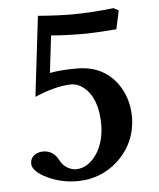

<svg xmlns="http://www.w3.org/2000/svg" viewBox="-48 -653 586 708"><g transform="rotate(-5 245.0 -299.0)"><path d="M315.9 -186Q315.9 -284.7 264.2 -326.7Q243.2 -343.8 219.2 -344.2Q162.1 -343.8 83 -310.1L118.2 -606.9Q190.4 -601.1 242.2 -601.1Q312 -601.1 397.9 -610.8L417 -601.1L401.9 -532.2Q325.2 -526.4 291 -525.9Q205.6 -525.9 160.2 -530.8Q156.7 -498 149.9 -443.8Q146 -411.1 144 -393.1Q182.1 -400.9 244.1 -400.9Q349.1 -400.9 400.9 -317.4Q430.7 -268.1 431.2 -208Q431.2 -109.9 359.9 -43.9Q296.9 12.7 210.9 13.2Q142.6 13.2 85 -19Q46.9 -41.5 45.9 -64.9Q45.9 -94.2 75.2 -104Q84 -106.9 94.2 -106.9Q132.3 -106 150.9 -68.8Q167 -39.1 198.7 -32.2Q203.6 -31.2 207 -30.8Q255.9 -30.8 289.1 -83.5Q315.4 -127 315.9 -186Z"/></g></svg>

Font: Linux Libertine O
Style: Semibold
Weight: 700
Designer: Philipp H. Poll
Foundry: Philipp H. Poll
Version: Version 5.0.0